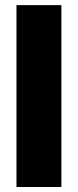

<svg xmlns="http://www.w3.org/2000/svg" viewBox="-20 -748 311 768"><path d="M225.6 -727.5V0H45.9V-727.5Z"/></svg>

Font: Inter Display Extra Bold
Style: Regular
Weight: 800
Designer: Rasmus Andersson
Foundry: rsms
Version: Version 4.000;git-4fc901f